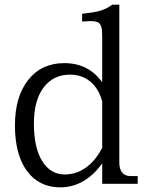

<svg xmlns="http://www.w3.org/2000/svg" viewBox="-20 -786 639 821"><path d="M490.2 -90.8Q490.2 -63 502.4 -48.1Q514.6 -33.2 537.1 -33.2H568.8V0H417V-87.9Q383.3 -39.1 337.4 -12Q291.5 15.1 237.8 15.1Q147.5 15.1 95.7 -54.4Q43.9 -124 43.9 -250Q43.9 -372.6 100.8 -444.3Q157.7 -516.1 254.9 -516.1Q358.4 -516.1 417 -434.1V-627.9Q417 -646 416 -656.7Q415 -667.5 411.4 -676Q407.7 -684.6 402.8 -688.2Q397.9 -691.9 387 -694.1Q376 -696.3 364 -695.8Q352.1 -695.3 331.1 -693.8V-727.1Q385.3 -732.9 411.4 -741Q437.5 -749 460 -766.1H490.2ZM125 -257.8Q125 -154.3 160.4 -97.2Q195.8 -40 256.8 -40Q306.2 -40 347.2 -69.3Q388.2 -98.6 417 -153.8V-353Q401.4 -408.2 365.7 -437.5Q330.1 -466.8 278.8 -466.8Q208 -466.8 166.5 -411.9Q125 -356.9 125 -257.8Z"/></svg>

Font: LT Superior Serif
Style: Regular
Weight: 400
Designer: Daniel Lyons
Foundry: LyonsType
Version: Version 2.120;FEAKit 1.0